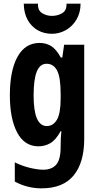

<svg xmlns="http://www.w3.org/2000/svg" viewBox="-20 -791 541 1051"><path d="M197 -556Q231 -556 259 -539.5Q287 -523 313 -476H321L331 -546H441V-31Q441 99 383 169.5Q325 240 207 240Q130 240 61 203V98Q105 119 146.5 128.5Q188 138 216 138Q263 138 287.5 110.5Q312 83 312 12V5Q312 -15 313 -35.5Q314 -56 316 -73H312Q285 -24 255 -7Q225 10 191 10Q114 10 74 -65.5Q34 -141 34 -269Q34 -405 76 -480.5Q118 -556 197 -556ZM235 -442Q199 -442 181.5 -399.5Q164 -357 164 -268Q164 -101 236 -101Q271 -101 291.5 -135.5Q312 -170 312 -253V-276Q312 -368 292.5 -405Q273 -442 235 -442ZM421 -771Q421 -722 399 -684.5Q377 -647 341 -626.5Q305 -606 264 -606Q222 -606 187.5 -625Q153 -644 132 -681Q111 -718 110 -771H188Q186 -735 210 -719.5Q234 -704 265 -704Q295 -704 320.5 -719Q346 -734 344 -771Z"/></svg>

Font: Noto Sans Gujarati ExtraCondensed
Style: Bold
Weight: 700
Width: 2
Designer: Jelle Bosma - Monotype Design Team, Universal Thirst
Foundry: Monotype Imaging Inc.
Version: Version 2.106; ttfautohint (v1.8.4.7-5d5b)